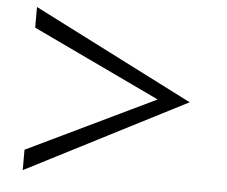

<svg xmlns="http://www.w3.org/2000/svg" viewBox="-48 -728 875 741"><g transform="rotate(5 390.0 -358.0)"><path d="M685 -359 66 -42V-121L561 -359L66 -594V-674Z"/></g></svg>

Font: Kaisei Decol
Style: Bold
Weight: 700
Designer: Font-Kai, 金井和夫
Foundry: KAZUO KANAI
Version: Version 5.003